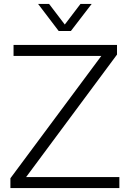

<svg xmlns="http://www.w3.org/2000/svg" viewBox="-20 -958 661 978"><path d="M33 0V-50L496 -673H49V-729H576V-680L113 -56H588V0ZM279 -800 174 -938H230L310 -833L390 -938H447L341 -800Z"/></svg>

Font: Mona Sans Light
Style: Regular
Weight: 300
Designer: Deni Anggara
Foundry: GitHub
Version: Version 2.000